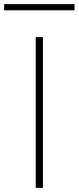

<svg xmlns="http://www.w3.org/2000/svg" viewBox="-56 -910 381 930"><path d="M117 0V-730H152V0ZM-36 -860V-890H305V-860Z"/></svg>

Font: M PLUS 2 ExtraLight
Style: Regular
Weight: 250
Designer: Coji Morishita
Foundry: UNDERFOREST DESIGN
Version: Version 1.001